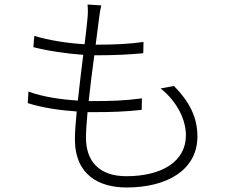

<svg xmlns="http://www.w3.org/2000/svg" viewBox="-20 -798 1040 851"><path d="M692 -406C769 -344 804 -264 804 -198C804 -82 697 -17 540 -17C417 -17 361 -86 361 -188C361 -216 364 -256 368 -301C380 -301 392 -301 403 -301C472 -301 535 -303 608 -311L609 -362C536 -352 470 -350 398 -350H373C380 -415 389 -487 398 -553H410C488 -553 549 -556 615 -562L616 -612C553 -603 485 -600 410 -600H404C410 -645 415 -686 419 -716C421 -736 424 -753 429 -774L368 -778C370 -758 370 -740 368 -719C365 -689 361 -648 355 -602C282 -606 197 -619 132 -639L128 -589C193 -572 278 -560 349 -555C341 -490 332 -418 325 -352C252 -357 172 -368 106 -392L103 -341C168 -320 246 -309 320 -304C315 -254 312 -210 312 -181C312 -22 420 33 541 33C724 33 855 -47 855 -193C855 -278 820 -347 751 -417Z"/></svg>

Font: Genne Gothic Light
Style: Regular
Weight: 300
Designer: Ryoko NISHIZUKA (kana & ideographs); Paul D. Hunt (Latin, Greek & Cyrillic); Wenlong ZHANG (bopomofo); Sandoll Communica
Foundry: Adobe Systems Incorporated
Version: Version 1.004;PS 1.004;hotconv 16.6.51;makeotf.lib2.5.65220